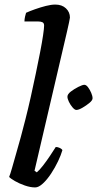

<svg xmlns="http://www.w3.org/2000/svg" viewBox="-20 -820 425 840"><path d="M134 0Q113 0 88.5 -8.5Q64 -17 45 -28Q26 -39 20 -46Q25 -58 32.5 -84.5Q40 -111 50 -146Q60 -181 71 -220.5Q82 -260 91 -297Q103 -344 114.5 -395.5Q126 -447 136.5 -497.5Q147 -548 155.5 -591.5Q164 -635 168.5 -666Q173 -697 173 -708Q173 -719 166 -722.5Q159 -726 148 -726H87Q87 -736 89.5 -747Q92 -758 94 -764Q109 -771 133 -779.5Q157 -788 180.5 -794Q204 -800 222 -800Q251 -800 268.5 -783.5Q286 -767 286 -743Q286 -741 282 -721.5Q278 -702 273 -681L131 -73L141 -66Q153 -76 168.5 -96Q184 -116 199 -138.5Q214 -161 224 -177Q233 -177 242 -172.5Q251 -168 253 -163Q247 -142 234 -114.5Q221 -87 203.5 -60.5Q186 -34 167.5 -17Q149 0 134 0ZM314 -339Q307 -339 297.5 -350Q288 -361 281.5 -374.5Q275 -388 275 -397Q275 -408 290 -419.5Q305 -431 323 -440Q341 -449 349 -449Q357 -449 365 -438.5Q373 -428 379 -414Q385 -400 385 -390Q385 -381 371 -369.5Q357 -358 340.5 -348.5Q324 -339 314 -339Z"/></svg>

Font: Texturina 12pt SemiBold
Style: Italic
Weight: 600
Italic angle: -11°
Version: Version 1.002